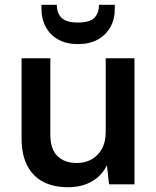

<svg xmlns="http://www.w3.org/2000/svg" viewBox="-20 -769 651 801"><path d="M263 12Q203 12 160 -10.5Q117 -33 93.5 -78.5Q70 -124 70 -191V-526H190V-207Q190 -147 219.5 -118Q249 -89 301 -89Q334 -89 361 -103.5Q388 -118 404.5 -147Q421 -176 421 -219V-526H541V0H435L426 -80Q406 -37 364 -12.5Q322 12 263 12ZM305 -585Q258 -585 224 -603.5Q190 -622 171.5 -655.5Q153 -689 153 -733V-749H217Q217 -714 237 -694.5Q257 -675 305 -675Q354 -675 373.5 -694.5Q393 -714 393 -749H459V-732Q459 -688 440 -655Q421 -622 387 -603.5Q353 -585 305 -585Z"/></svg>

Font: DM Sans 9pt SemiBold
Style: Regular
Weight: 600
Version: Version 4.004;gftools[0.9.30]